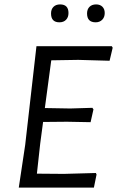

<svg xmlns="http://www.w3.org/2000/svg" viewBox="-20 -849 530 869"><path d="M252 -829Q290 -829 290 -790Q290 -771 279 -759.5Q268 -748 249 -748Q211 -748 211 -788Q211 -807 222 -818Q233 -829 252 -829ZM415 -829Q433 -829 443.5 -818.5Q454 -808 454 -790Q454 -771 442.5 -759.5Q431 -748 413 -748Q374 -748 374 -788Q374 -807 385 -818Q396 -829 415 -829ZM414 -66 417 -59 405 0H65L94 -193L145 -640H486L490 -633L476 -574L334 -578L212 -576L183 -360L298 -358L398 -361L403 -354L390 -296L283 -298L175 -297L162 -199L147 -63L269 -62Z"/></svg>

Font: Alegreya Sans
Style: Italic
Weight: 400
Italic angle: -7°
Designer: Juan Pablo del Peral
Foundry: Huerta Tipografica
Version: Version 2.007